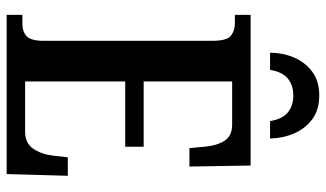

<svg xmlns="http://www.w3.org/2000/svg" viewBox="-216 -738 955 562"><g transform="rotate(90 261.0 -457.5)"><path d="M24 0V-46H50Q74 -46 87 -59Q100 -72 100 -108V-601Q100 -645 85 -656.5Q70 -668 50 -668H24V-714H465L468 -535H414L410 -579Q407 -614 393 -637Q379 -660 345 -660H219V-401H410V-347H219V-54H366Q400 -54 416 -78Q432 -102 436 -135L441 -179H495L490 0ZM135 -771Q135 -809 149 -841.5Q163 -874 190.5 -894.5Q218 -915 260 -915Q302 -915 329.5 -894.5Q357 -874 371 -841.5Q385 -809 386 -771H335Q329 -807 309.5 -823Q290 -839 260 -839Q230 -839 210.5 -823Q191 -807 185 -771Z"/></g></svg>

Font: Noto Serif ExtraCondensed SemiBold
Style: Regular
Weight: 600
Width: 2
Designer: Monotype Design Team
Foundry: Monotype Imaging Inc.
Version: Version 2.015; ttfautohint (v1.8.4.7-5d5b)